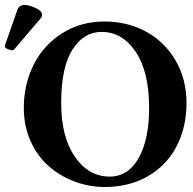

<svg xmlns="http://www.w3.org/2000/svg" viewBox="-37 -745 778 775"><path d="M373 -616.2Q301.3 -616.2 255.6 -545.2Q210 -474.1 210 -329.1Q210 -191.9 265.4 -112.1Q320.8 -32.2 405.8 -32.2Q480.5 -32.2 522.7 -107.2Q564.9 -182.1 564.9 -308.1Q564.9 -455.1 511 -535.6Q457 -616.2 373 -616.2ZM715.8 -329.1Q715.8 -231.4 676 -154.8Q636.2 -78.1 560.8 -34.2Q485.4 9.8 386.2 9.8Q322.3 9.8 263.4 -12.5Q204.6 -34.7 158.9 -75Q113.3 -115.2 86.2 -176Q59.1 -236.8 59.1 -309.1Q59.1 -404.3 98.6 -483.4Q138.2 -562.5 213.4 -610.4Q288.6 -658.2 384.8 -658.2Q476.6 -658.2 551.5 -617.9Q626.5 -577.6 671.1 -502Q715.8 -426.3 715.8 -329.1ZM62 -725.1Q80.1 -725.1 106.4 -712.9Q132.8 -700.7 132.8 -687Q132.8 -677.7 127.9 -671.9L23.9 -549.8Q18.1 -542 13.2 -542Q6.3 -542 -5.4 -546.6Q-17.1 -551.3 -17.1 -556.2Q-17.1 -562 -16.1 -564.9L34.2 -708L37.1 -713.9Q46.9 -725.1 62 -725.1Z"/></svg>

Font: Common Serif
Style: Bold
Weight: 700
Designer: Philipp H. Poll, Khaled Hosny
Foundry: Stefan Peev, Context Ltd.
Version: Version 1.026